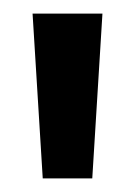

<svg xmlns="http://www.w3.org/2000/svg" viewBox="-20 -726 199 283"><path d="M43 -463 28 -706H131L116 -463Z"/></svg>

Font: Bricolage Grotesque 10pt Medium
Style: Regular
Weight: 500
Designer: Mathieu Triay
Foundry: Atelier Triay
Version: Version 1.000; ttfautohint (v1.8.4.7-5d5b);gftools[0.9.32]